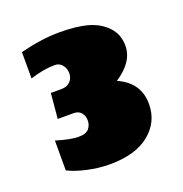

<svg xmlns="http://www.w3.org/2000/svg" viewBox="-92 -807 597 626"><g transform="rotate(-20 206.5 -494.5)"><path d="M373.5 -405.8Q373.5 -343.8 325 -304Q276.4 -264.2 187 -264.2Q147.5 -264.2 108.2 -273.2Q68.8 -282.2 44.4 -294.9V-398.4Q94.2 -383.3 121.1 -383.3Q147.9 -383.3 157.7 -395.5Q167.5 -407.7 167.5 -423.6Q167.5 -439.5 158.4 -450.4Q149.4 -461.4 132.8 -461.4H77.1L85 -548.8H121.1Q141.6 -548.8 152.6 -560.5Q163.6 -572.3 163.6 -588.6Q163.6 -605 153.8 -617.4Q144 -629.9 127.9 -629.9Q89.4 -629.9 42 -614.7V-706.1Q117.2 -725.1 177.7 -725.1Q238.3 -725.1 277.6 -713.9Q316.9 -702.6 341.6 -676Q366.2 -649.4 366.2 -610.4Q366.2 -554.7 300.8 -512.2Q373.5 -480 373.5 -405.8Z"/></g></svg>

Font: Seymour One
Style: Book
Weight: 400
Designer: vernon adams
Foundry: vernon adams
Version: Version 1.000; ttfautohint (v0.93) -l 8 -r 50 -G 200 -x 0 -w